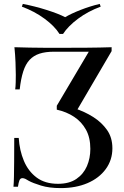

<svg xmlns="http://www.w3.org/2000/svg" viewBox="-20 -950 637 984"><path d="M552 -708V-688L364 -367L362 -395Q414 -378 457.5 -350.5Q501 -323 528.5 -284Q556 -245 556 -190Q556 -130 522 -83.5Q488 -37 428.5 -11.5Q369 14 291 14Q232 14 190 1Q148 -12 128 -23Q119 -29 110.5 -33Q102 -37 95 -37Q84 -37 79.5 -25.5Q75 -14 72 7H49Q51 -15 51.5 -44.5Q52 -74 52.5 -122Q53 -170 53 -243H76Q80 -179 102.5 -125.5Q125 -72 168 -40Q211 -8 277 -8Q335 -8 371.5 -33Q408 -58 425.5 -98.5Q443 -139 443 -187Q443 -245 420.5 -285.5Q398 -326 359.5 -351.5Q321 -377 271 -388V-408L435 -685H257Q213 -685 182.5 -675Q152 -665 131.5 -643Q111 -621 99 -583.5Q87 -546 81 -492H58Q60 -507 60.5 -528Q61 -549 61 -567Q61 -592 59.5 -630Q58 -668 54 -708Q90 -707 132.5 -706Q175 -705 217.5 -705Q260 -705 295 -705Q356 -705 425 -705.5Q494 -706 552 -708ZM491 -930 496 -916Q431 -892 380 -854Q329 -816 303 -776H285Q260 -816 208.5 -854Q157 -892 92 -916L97 -930Q159 -918 219 -899Q279 -880 314 -862Q344 -880 392.5 -899Q441 -918 491 -930Z"/></svg>

Font: Playfair Display Medium
Style: Regular
Weight: 500
Designer: Claus Eggers Sørensen
Foundry: Claus Eggers Sørensen
Version: Version 1.203